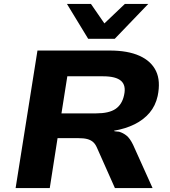

<svg xmlns="http://www.w3.org/2000/svg" viewBox="-20 -964 873 984"><path d="M60 0 172 -705H543Q635 -705 695 -678Q755 -651 779.5 -600Q804 -549 788 -472Q777 -422 746.5 -386Q716 -350 669.5 -327Q623 -304 564 -294L568 -291L590 -289Q611 -283 628.5 -269Q646 -255 662 -222L762 0H569L476 -209Q468 -227 456 -237Q444 -247 426.5 -251.5Q409 -256 381 -256H275L235 0ZM295 -383H473Q539 -383 572.5 -406Q606 -429 616 -477Q627 -526 600.5 -549.5Q574 -573 508 -573H325ZM432 -765 323 -944H446L515 -844L620 -944H740L568 -765Z"/></svg>

Font: Nunito Sans 7pt SemiExpanded ExtraBold
Style: Italic
Weight: 800
Width: 6
Italic angle: -9°
Designer: Vernon Adams
Foundry: Vernon Adams
Version: Version 3.101;gftools[0.9.27]